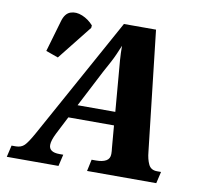

<svg xmlns="http://www.w3.org/2000/svg" viewBox="-80 -817 993 907"><g transform="rotate(10 416.5 -363.5)"><path d="M9 0 22 -56H42Q68 -56 83.5 -71.5Q99 -87 125 -134L445 -714H599L664 -139Q667 -105 678.5 -80.5Q690 -56 720 -56H739L726 0H394L406 -56H427Q458 -56 475.5 -66Q493 -76 493 -99Q493 -106 492.5 -113Q492 -120 491 -127L482 -234H263L219 -148Q201 -112 201 -91Q201 -56 252 -56H270L257 0ZM387 -474 296 -298H477L463 -465Q459 -509 456.5 -542Q454 -575 454 -611Q444 -587 435.5 -567.5Q427 -548 415.5 -526.5Q404 -505 387 -474ZM165 -504 106 -525 150 -676Q161 -714 187 -723Q213 -732 243.5 -719.5Q274 -707 297 -681L296 -669Z"/></g></svg>

Font: Noto Serif SemiCondensed ExtraBold
Style: Italic
Weight: 800
Width: 4
Italic angle: -12°
Designer: Monotype Design Team
Foundry: Monotype Imaging Inc.
Version: Version 2.014; ttfautohint (v1.8.4.7-5d5b)